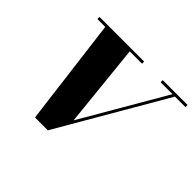

<svg xmlns="http://www.w3.org/2000/svg" viewBox="-161 -994 1246 1246"><g transform="rotate(45 462.0 -371.0)"><path d="M280.5 7.5 185 -750H410L471 -156.5L816 -750H838.5L398.5 7.5ZM115 -730.5V-750H525V-730.5ZM695.5 -730.5V-750H923.5V-730.5Z"/></g></svg>

Font: Bodoni Moda 11pt Black
Style: Italic
Weight: 900
Italic angle: -13°
Designer: Owen Earl
Foundry: indestructible type
Version: Version 2.004